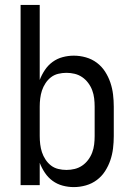

<svg xmlns="http://www.w3.org/2000/svg" viewBox="-20 -755 540 783"><path d="M281 8Q258 8 235.5 2Q213 -4 194.5 -17.5Q176 -31 163 -50.5Q150 -70 142 -91V0H64V-735H142V-429Q150 -450 163 -469.5Q176 -489 194.5 -502.5Q213 -516 235.5 -522Q258 -528 281 -528Q306 -528 330.5 -521Q355 -514 375 -499Q395 -484 408.5 -463Q422 -442 430 -418.5Q438 -395 441 -370Q444 -345 444 -320V-200Q444 -175 441 -150Q438 -125 430 -101.5Q422 -78 408.5 -57Q395 -36 375 -21Q355 -6 330.5 1Q306 8 281 8ZM251 -62Q268 -62 284.5 -66Q301 -70 315 -79.5Q329 -89 339.5 -103Q350 -117 356 -133Q362 -149 364 -166Q366 -183 366 -200V-320Q366 -337 364 -354Q362 -371 356 -387Q350 -403 339.5 -417Q329 -431 315 -440.5Q301 -450 284.5 -454Q268 -458 251 -458Q234 -458 217.5 -454Q201 -450 188 -440Q175 -430 165.5 -415.5Q156 -401 151 -385.5Q146 -370 144 -353.5Q142 -337 142 -320V-200Q142 -183 144 -166.5Q146 -150 151 -134.5Q156 -119 165.5 -104.5Q175 -90 188 -80Q201 -70 217.5 -66Q234 -62 251 -62Z"/></svg>

Font: Zed Mono
Style: Regular
Weight: 400
Monospace: yes
Designer: Belleve Invis
Foundry: Belleve Invis
Version: Version 1.0.0; ttfautohint (v1.8.4)